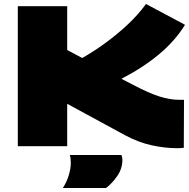

<svg xmlns="http://www.w3.org/2000/svg" viewBox="-20 -731 945 960"><path d="M867 10Q805 10 738.5 -4.5Q672 -19 605 -55L316 -212V0H69V-700H316V-481L391 -441Q446 -472 504 -514Q562 -556 615.5 -605.5Q669 -655 710 -711L905 -607Q856 -527 775 -459.5Q694 -392 587 -337L647 -306Q725 -265 777.5 -248.5Q830 -232 875 -232Q881 -232 887 -232Q893 -232 900 -232L899 8Q891 9 882.5 9.5Q874 10 867 10ZM294 209Q313 181 323.5 146.5Q334 112 334 84Q334 60 329 44H587Q592 55 592 68Q592 112 566 149.5Q540 187 510 209Z"/></svg>

Font: Georama Expanded Black
Style: Regular
Weight: 900
Width: 7
Designer: Jean-Baptiste Levee
Foundry: Production Type
Version: Version 1.000